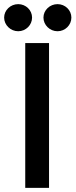

<svg xmlns="http://www.w3.org/2000/svg" viewBox="-32 -908 365 928"><path d="M90 -700V0H205V-700ZM56 -888C19 -888 -12 -859 -12 -823C-12 -787 19 -757 56 -757C93 -757 123 -787 123 -823C123 -859 93 -888 56 -888ZM246 -888C209 -888 178 -859 178 -823C178 -787 209 -757 246 -757C283 -757 313 -787 313 -823C313 -859 283 -888 246 -888Z"/></svg>

Font: Goli Medium
Style: Regular
Weight: 500
Designer: jaikishan Patel
Foundry: MagicType
Version: Version 1.000;Glyphs 3.2 (3242)